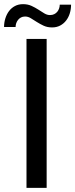

<svg xmlns="http://www.w3.org/2000/svg" viewBox="-36 -904 362 924"><path d="M188.5 0H91.5V-716.5H188.5ZM204.5 -831.5Q216 -831.5 224.8 -835.8Q233.5 -840 239.5 -847.2Q245.5 -854.5 248.5 -863.5Q251.5 -872.5 251.5 -881.5H306Q306 -860 300 -840.2Q294 -820.5 282.2 -805.2Q270.5 -790 253.5 -781Q236.5 -772 214.5 -772Q192 -772 174.2 -780.2Q156.5 -788.5 141.2 -798.2Q126 -808 112.5 -816.2Q99 -824.5 85 -824.5Q73.5 -824.5 65 -820Q56.5 -815.5 50.8 -808.2Q45 -801 42 -792Q39 -783 39 -774H-16.5Q-16.5 -795.5 -10.2 -815.5Q-4 -835.5 7.5 -850.8Q19 -866 36 -875Q53 -884 75 -884Q97.5 -884 115.5 -875.8Q133.5 -867.5 148.5 -857.8Q163.5 -848 177 -839.8Q190.5 -831.5 204.5 -831.5Z"/></svg>

Font: Lato-Regular
Style: Regular
Weight: 400
Designer: Lukasz Dziedzic with Adam Twardoch and Botio Nikoltchev
Foundry: tyPoland Lukasz Dziedzic
Version: Version 2.015; 2015-08-06; http://www.latofonts.com/